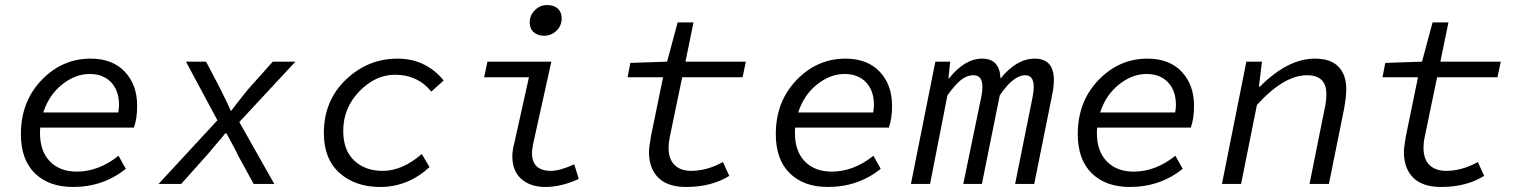

<svg xmlns="http://www.w3.org/2000/svg" viewBox="-20 -731 6040 763"><path d="M270 12Q174 12 118.5 -42.5Q63 -97 63 -198Q63 -327 145 -412.5Q227 -498 340 -498Q427 -498 476 -446Q525 -394 525 -311Q525 -258 512 -224H140Q139 -217 139 -202Q139 -130 178.5 -89.5Q218 -49 285 -49Q372 -49 451 -112L480 -60Q390 12 270 12ZM336 -437Q279 -437 226.5 -395Q174 -353 152 -284H450Q453 -299 453 -314Q453 -371 421.5 -404Q390 -437 336 -437Z M610 0 844 -253 719 -486H799L857 -375Q891 -307 896 -292H900Q903 -297 933 -335Q963 -373 965 -375L1064 -486H1154L931 -246L1070 0H988L924 -117Q923 -121 913 -139.5Q903 -158 892.5 -178Q882 -198 880 -201H875Q871 -195 840 -159Q809 -123 808 -121L700 0Z M1491 12Q1392 12 1329.5 -43.5Q1267 -99 1267 -202Q1267 -331 1354.5 -414.5Q1442 -498 1560 -498Q1620 -498 1667 -473.5Q1714 -449 1743 -411L1694 -367Q1640 -434 1550 -434Q1472 -434 1408 -368Q1344 -302 1344 -211Q1344 -134 1387.5 -93Q1431 -52 1501 -52Q1579 -52 1656 -119L1687 -67Q1601 12 1491 12Z M2147 12Q2088 12 2052 -19.5Q2016 -51 2016 -110Q2016 -133 2024 -163L2082 -424H1904L1917 -486H2171L2098 -156Q2094 -132 2094 -124Q2094 -52 2169 -52Q2205 -52 2262 -78L2280 -20Q2211 12 2147 12ZM2142 -589Q2117 -589 2101 -603Q2085 -617 2085 -642Q2085 -670 2105.5 -690.5Q2126 -711 2154 -711Q2181 -711 2196.5 -697Q2212 -683 2212 -658Q2212 -629 2191.5 -609Q2171 -589 2142 -589Z M2707 12Q2633 12 2596 -25Q2559 -62 2559 -127Q2559 -144 2567 -190L2615 -424H2474L2485 -481L2631 -486L2673 -642H2736L2704 -486H2944L2931 -424H2691L2642 -188Q2637 -165 2637 -143Q2637 -98 2661 -75Q2685 -52 2727 -52Q2789 -52 2853 -87L2878 -32Q2807 12 2707 12Z M3270 12Q3174 12 3118.5 -42.5Q3063 -97 3063 -198Q3063 -327 3145 -412.5Q3227 -498 3340 -498Q3427 -498 3476 -446Q3525 -394 3525 -311Q3525 -258 3512 -224H3140Q3139 -217 3139 -202Q3139 -130 3178.5 -89.5Q3218 -49 3285 -49Q3372 -49 3451 -112L3480 -60Q3390 12 3270 12ZM3336 -437Q3279 -437 3226.5 -395Q3174 -353 3152 -284H3450Q3453 -299 3453 -314Q3453 -371 3421.5 -404Q3390 -437 3336 -437Z M3600 0 3697 -486H3756L3749 -420H3752Q3814 -498 3883 -498Q3953 -498 3956 -419Q4020 -498 4092 -498Q4168 -498 4168 -413Q4168 -387 4162 -358L4090 0H4014L4084 -348Q4088 -369 4088 -386Q4088 -432 4054 -432Q4007 -432 3953 -352L3882 0H3808L3880 -348Q3884 -369 3884 -386Q3884 -432 3849 -432Q3822 -432 3798.5 -413Q3775 -394 3745 -352L3676 0Z M4470 12Q4374 12 4318.5 -42.5Q4263 -97 4263 -198Q4263 -327 4345 -412.5Q4427 -498 4540 -498Q4627 -498 4676 -446Q4725 -394 4725 -311Q4725 -258 4712 -224H4340Q4339 -217 4339 -202Q4339 -130 4378.5 -89.5Q4418 -49 4485 -49Q4572 -49 4651 -112L4680 -60Q4590 12 4470 12ZM4536 -437Q4479 -437 4426.5 -395Q4374 -353 4352 -284H4650Q4653 -299 4653 -314Q4653 -371 4621.5 -404Q4590 -437 4536 -437Z M4836 0 4933 -486H4995L4983 -387H4987Q5098 -498 5205 -498Q5268 -498 5299 -466Q5330 -434 5330 -377Q5330 -346 5321 -297L5261 0H5184L5242 -289Q5251 -327 5251 -357Q5251 -432 5174 -432Q5082 -432 4975 -314L4912 0Z M5707 12Q5633 12 5596 -25Q5559 -62 5559 -127Q5559 -144 5567 -190L5615 -424H5474L5485 -481L5631 -486L5673 -642H5736L5704 -486H5944L5931 -424H5691L5642 -188Q5637 -165 5637 -143Q5637 -98 5661 -75Q5685 -52 5727 -52Q5789 -52 5853 -87L5878 -32Q5807 12 5707 12Z"/></svg>

Font: TypoPRO Source Code Pro
Style: Italic
Weight: 400
Italic angle: -11°
Monospace: yes
Designer: Paul D. Hunt, Teo Tuominen
Foundry: Adobe Systems Incorporated
Version: Version 1.030;PS 1.0;hotconv 1.0.84;makeotf.lib2.5.63406